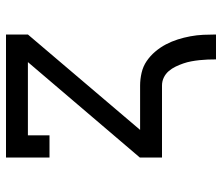

<svg xmlns="http://www.w3.org/2000/svg" viewBox="-70 -490 740 640"><g transform="rotate(-90 300.0 -170.0)"><path d="M422 180Q422 166 421.5 152.5Q421 139 419.5 125Q418 111 415.5 97.5Q413 84 408.5 71Q404 58 398 45.5Q392 33 383 22.5Q374 12 361.5 6Q349 0 335 0H95V-74L413 -447H169V-375H95V-520H505V-447L187 -73H335Q356 -73 377.5 -68Q399 -63 416.5 -51Q434 -39 448 -22.5Q462 -6 472 13Q482 32 488.5 52.5Q495 73 499 94.5Q503 116 504 137.5Q505 159 505 180Z"/></g></svg>

Font: Iosevka Etoile
Style: Regular
Weight: 400
Designer: Belleve Invis
Foundry: Belleve Invis
Version: Version 33.2.4